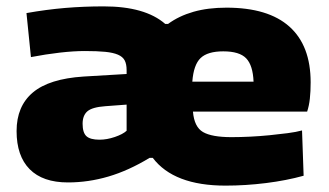

<svg xmlns="http://www.w3.org/2000/svg" viewBox="-20 -567 1030 602"><path d="M687 15Q525 15 459 -72H449Q383 -32 320 -13.5Q257 5 193 5Q114 5 73 -36.5Q32 -78 32 -156Q32 -234 83 -277Q134 -320 242 -327L377 -335V-347Q377 -366 371 -377.5Q365 -389 350 -395.5Q335 -402 310 -404.5Q285 -407 246 -407Q211 -407 167.5 -402Q124 -397 77 -388L63 -526Q125 -537 183.5 -542Q242 -547 305 -547Q435 -547 498 -492H507Q541 -517 586.5 -530Q632 -543 690 -543Q821 -543 887.5 -483.5Q954 -424 954 -309Q954 -280 951.5 -257.5Q949 -235 943 -217H585Q589 -169 616.5 -153Q644 -137 706 -137Q733 -137 764 -138.5Q795 -140 825 -143Q855 -146 882 -149.5Q909 -153 927 -158L932 -16Q878 -1 814 7Q750 15 687 15ZM292 -129Q315 -129 340 -137.5Q365 -146 377 -157V-239L310 -234Q269 -231 254 -218Q239 -205 239 -179Q239 -151 251 -140Q263 -129 292 -129ZM775 -311Q773 -362 752 -384Q731 -406 680 -406Q631 -406 609 -385Q587 -364 583 -311Z"/></svg>

Font: Encode Sans Wide
Style: ExtraBold
Weight: 800
Designer: Pablo Impallari, Andres Torresi
Foundry: Pablo Impallari, Andres Torresi
Version: Version 1.000; ttfautohint (v1.00) -l 8 -r 50 -G 200 -x 14 -